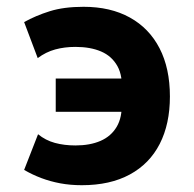

<svg xmlns="http://www.w3.org/2000/svg" viewBox="-20 -534 572 565"><path d="M221 11Q187 11 157.5 5.5Q128 0 101.5 -10Q75 -20 51 -34L92 -139Q114 -121 141.5 -113.5Q169 -106 202 -106Q245 -106 276 -119.5Q307 -133 323.5 -161Q340 -189 338 -232L341 -205H144V-303H341L338 -261Q342 -310 325.5 -339.5Q309 -369 277.5 -382.5Q246 -396 202 -396Q170 -396 142.5 -388.5Q115 -381 91 -363L51 -469Q85 -488 126.5 -501Q168 -514 226 -514Q305 -514 362 -482.5Q419 -451 449.5 -392Q480 -333 480 -250Q480 -169 450 -110.5Q420 -52 362 -20.5Q304 11 221 11Z"/></svg>

Font: Nunito Sans 7pt Condensed ExtraBold
Style: Regular
Weight: 800
Width: 3
Designer: Vernon Adams
Foundry: Vernon Adams
Version: Version 3.101;gftools[0.9.27]